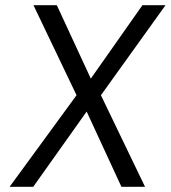

<svg xmlns="http://www.w3.org/2000/svg" viewBox="-20 -723 658 740"><path d="M17 -3 275 -356 109 -703H199L330 -420L529 -703H618L369 -356L539 -3H448L314 -293L108 -3Z"/></svg>

Font: Haskoy
Style: Italic
Weight: 400
Designer: Ertekin Erdin
Foundry: Ertekin Erdin
Version: Version 2.000; ttfautohint (v1.8.4.7-5d5b)